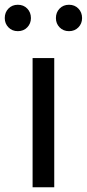

<svg xmlns="http://www.w3.org/2000/svg" viewBox="-45 -787 365 807"><path d="M-25 -711Q-25 -735 -9.5 -751Q6 -767 30 -767Q54 -767 69.5 -751Q85 -735 85 -711Q85 -688 69.5 -672Q54 -656 30 -656Q6 -656 -9.5 -672Q-25 -688 -25 -711ZM190 -711Q190 -735 205.5 -751Q221 -767 245 -767Q269 -767 284.5 -751Q300 -735 300 -711Q300 -688 284.5 -672Q269 -656 245 -656Q221 -656 205.5 -672Q190 -688 190 -711ZM92 -543H183V0H92Z"/></svg>

Font: Noto Sans SC
Style: Regular
Weight: 400
Designer: Ryoko NISHIZUKA ____ (kana & ideographs); Paul D. Hunt (Latin, Greek & Cyrillic); Wenlong ZHANG ___ (bopomofo); Sandoll 
Foundry: Adobe Systems Incorporated
Version: Version 1.004